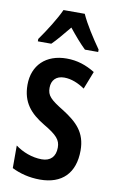

<svg xmlns="http://www.w3.org/2000/svg" viewBox="-88 -813 524 871"><g transform="rotate(10 174.0 -378.0)"><path d="M230 -766H132C114 -725 74 -662 42 -617V-606H104C125 -626 152 -659 181 -694C209 -659 235 -629 259 -606H320V-617C287 -664 250 -721 230 -766ZM319 -152C319 -235 275 -276 211 -317C147 -356 131 -372 131 -408C131 -443 152 -465 189 -465C222 -465 255 -451 284 -431L316 -513C275 -538 234 -552 185 -552C90 -552 30 -494 30 -404C30 -323 70 -278 135 -239C198 -202 215 -182 215 -147C215 -105 192 -82 152 -82C107 -82 62 -100 30 -124V-20C66 -2 110 10 160 10C261 10 319 -47 319 -152Z"/></g></svg>

Font: Noto Sans Display Condensed Medium
Style: Regular
Weight: 500
Width: 3
Designer: Monotype Design Team
Foundry: Monotype Imaging Inc.
Version: Version 1.900